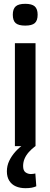

<svg xmlns="http://www.w3.org/2000/svg" viewBox="-20 -765 263 1005"><path d="M112 -631Q77 -631 62 -644Q47 -657 47 -688Q47 -718 62 -731.5Q77 -745 112 -745Q147 -745 162 -731.5Q177 -718 177 -688Q177 -657 162 -644Q147 -631 112 -631ZM58 0V-539H166V0ZM113 220Q85 220 63 210.5Q41 201 28.5 181Q16 161 16 132Q16 103 28 77.5Q40 52 60.5 29Q81 6 107 -11L165 0Q145 15 130.5 31.5Q116 48 108.5 66Q101 84 101 104Q101 128 113.5 137Q126 146 142 146Q149 146 154.5 145Q160 144 165 143L170 210Q159 215 145.5 217.5Q132 220 113 220Z"/></svg>

Font: Georama ExtraCondensed Thin Medium
Style: Regular
Weight: 500
Version: Version 1.001